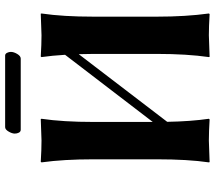

<svg xmlns="http://www.w3.org/2000/svg" viewBox="-64 -761 828 740"><g transform="rotate(-90 350.0 -391.0)"><path d="M494.1 -725.1C500.7 -725.1 506.6 -729.6 512 -738.5C517.3 -747.5 520 -755.7 520 -763.2C520 -768.1 518.8 -772.9 516.4 -777.8C513.9 -782.7 510.4 -785.2 505.9 -785.2H230C223.8 -785.2 218.1 -780.7 212.9 -771.7C207.7 -762.8 205.1 -754.9 205.1 -748C205.1 -742.5 206.3 -737.3 208.7 -732.4C211.2 -727.5 215 -725.1 220.2 -725.1ZM106 -444.8V-200.2C106 -120.8 102.1 -54 94.2 0L95.2 2.9L178.2 0C201 0 228.2 1 259.8 2.9L262.2 0C255.4 -46.9 251.5 -100.4 250.5 -160.6L511.2 -501.5C511.9 -477.4 512.2 -458.5 512.2 -444.8V-200.2C512.2 -123 508.1 -56.3 500 0L501 2.9L584 0C606.8 0 634.1 1 666 2.9L668 0C659.8 -59.6 655.8 -126.3 655.8 -200.2V-444.8C655.8 -522.9 659.8 -589.7 668 -645L667 -647.9L584 -645C561.2 -645 533.9 -646 502 -647.9L500 -645C503.9 -617.4 506.8 -587.1 508.8 -554.2L250 -216.3V-444.8C250 -522.9 254.1 -589.7 262.2 -645L261.2 -647.9L178.2 -645C155.4 -645 128.1 -646 96.2 -647.9L94.2 -645C102.1 -588.1 106 -521.3 106 -444.8Z"/></g></svg>

Font: Linux Biolinum G
Style: Bold
Weight: 700
Designer: Philipp H. Poll
Foundry: Philipp H. Poll
Version: Version 1.1.0